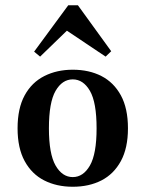

<svg xmlns="http://www.w3.org/2000/svg" viewBox="-20 -690 546 721"><path d="M253.2 11.3Q192.7 11.3 146 -12.5Q99.2 -36.3 72.6 -85.1Q46 -133.9 46 -208.1Q46 -283.1 72.6 -331.9Q99.2 -380.6 146.4 -404.4Q193.5 -428.2 253.2 -428.2Q314.5 -428.2 360.9 -404.4Q407.3 -380.6 433.9 -331.9Q460.5 -283.1 460.5 -208.1Q460.5 -133.9 433.9 -85.1Q407.3 -36.3 360.9 -12.5Q314.5 11.3 253.2 11.3ZM253.2 -25Q292.7 -25 317.7 -68.5Q342.7 -112.1 342.7 -208.1Q342.7 -305.6 317.7 -348.8Q292.7 -391.9 253.2 -391.9Q213.7 -391.9 188.7 -348.8Q163.7 -305.6 163.7 -208.1Q163.7 -112.1 188.7 -68.5Q213.7 -25 253.2 -25ZM130.6 -477.4 108.1 -496 236.3 -670.2H272.6L397.6 -497.6L376.6 -477.4L208.1 -590.3L257.3 -600Z"/></svg>

Font: Playfair 9pt
Style: Bold
Weight: 700
Designer: Claus Eggers Sørensen
Foundry: Claus Eggers Sørensen
Version: Version 2.203